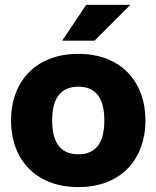

<svg xmlns="http://www.w3.org/2000/svg" viewBox="-20 -752 639 784"><path d="M300 12C478 12 574 -106 574 -260C574 -414 478 -532 300 -532C121 -532 25 -414 25 -260C25 -106 121 12 300 12ZM193 -260C193 -345 223 -398 300 -398C376 -398 406 -345 406 -260C406 -175 376 -122 300 -122C223 -122 193 -175 193 -260ZM234 -586H366L512 -732H332Z"/></svg>

Font: Aspekta 800
Style: Regular
Weight: 800
Designer: Ivo Dolenc
Version: Version 2.000